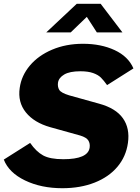

<svg xmlns="http://www.w3.org/2000/svg" viewBox="-64 -983 737 1013"><path d="M-44 -141 95 -229Q127 -183 163.5 -163Q200 -143 270 -143Q400 -143 409 -204Q412 -226 402 -242Q392 -258 359 -268L201 -312Q116 -336 72.5 -390Q29 -444 40 -519Q49 -584 93.5 -637Q138 -690 211 -721Q284 -752 374 -752Q469 -752 541 -718.5Q613 -685 640 -622L501 -534Q483 -559 468.5 -573.5Q454 -588 427.5 -597.5Q401 -607 360 -607Q304 -607 275 -590Q246 -573 242 -547Q239 -525 248.5 -509Q258 -493 301 -480L459 -436Q547 -412 584.5 -359Q622 -306 611 -229Q601 -157 555.5 -103Q510 -49 435 -19.5Q360 10 265 10Q153 10 68 -31Q-17 -72 -44 -141ZM394 -894 309 -812H180L341 -963H467L582 -812H447Z"/></svg>

Font: Morrison ExtraBold
Style: Regular
Weight: 800
Designer: Pablo Impallari, Rodrigo Fuenzalida (Modified by Dan O. Williams)
Version: Version 0.03;June 6, 2019;FontCreator 11.5.0.2425 64-bit; tt